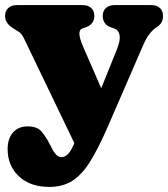

<svg xmlns="http://www.w3.org/2000/svg" viewBox="-21 -502 661 755"><path d="M416 -65.5 308.5 138 74 -349.5Q64 -370.5 51.5 -377.8Q39 -385 24.5 -395Q12.5 -403.5 5.8 -414.2Q-1 -425 -1 -439Q-1 -459.5 11.8 -470.8Q24.5 -482 46 -482H303Q325 -482 337.5 -470.8Q350 -459.5 350 -439Q350 -423.5 341.5 -412Q333 -400.5 317 -395L303 -390Q290.5 -385.5 291.2 -368Q292 -350.5 306 -318ZM279 41 289 25.5 330 -38 439.5 -310Q453 -344 449.2 -364Q445.5 -384 428 -390L414 -395Q398.5 -400.5 390.8 -412Q383 -423.5 383 -439Q383 -459.5 395.8 -470.8Q408.5 -482 430 -482H573Q595 -482 607.5 -470.8Q620 -459.5 620 -439Q620 -426 614.8 -415.2Q609.5 -404.5 595.5 -395.5Q581 -386 567.8 -369.8Q554.5 -353.5 540.5 -321L404.5 -7.5Q367 79 334.2 132Q301.5 185 263.5 209Q225.5 233 173 233Q97.5 233 53.2 191.2Q9 149.5 9 84Q9 43.5 30 19.2Q51 -5 88 -5Q125.5 -5 142.8 15.8Q160 36.5 176 67.5L187 88.5Q194 101 202.2 108.5Q210.5 116 220 116Q230 116 239.2 110Q248.5 104 258.2 87.8Q268 71.5 279 41Z"/></svg>

Font: Fraunces SuperSoft 9pt
Style: Regular
Weight: 900
Version: Version 1.000;[b76b70a41]